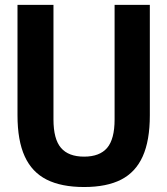

<svg xmlns="http://www.w3.org/2000/svg" viewBox="-20 -760 688 790"><path d="M52 -285.5V-740H200V-268.5Q200 -187.5 231 -151.5Q262 -115.5 326 -115.5Q390 -115.5 420.8 -151.5Q451.5 -187.5 451.5 -268.5V-740H596.5V-285.5Q596.5 -181.5 567.2 -116.5Q538 -51.5 478.5 -21Q419 9.5 326 9.5Q232.5 9.5 172 -21Q111.5 -51.5 81.8 -116.5Q52 -181.5 52 -285.5Z"/></svg>

Font: Encode Sans Condensed
Style: Bold
Weight: 700
Width: 3
Designer: Multiple Designers
Foundry: Impallari Type
Version: Version 2.000